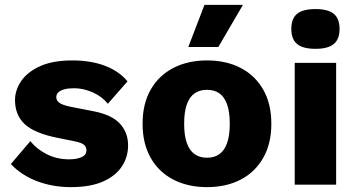

<svg xmlns="http://www.w3.org/2000/svg" viewBox="-20 -758 1460 788"><path d="M270.9 10Q196 10 131.7 -14.5Q67.5 -39 24.5 -84.8L104.6 -178.7Q129.7 -146.9 171.1 -125.5Q212.5 -104.1 263.6 -104.1Q294.8 -104.1 314.8 -113Q334.7 -121.8 334.7 -141.5Q334.7 -154.6 325 -163.5Q315.2 -172.3 285 -178.3L215.5 -192.4Q120.7 -211.4 81.2 -248.8Q41.6 -286.2 41.6 -347Q41.6 -388 66.9 -425.3Q92.1 -462.5 144.3 -486.3Q196.5 -510 277.3 -510Q353.3 -510 411.1 -487.9Q468.9 -465.8 503.4 -424.1L422.5 -332Q398.4 -362.4 360 -379.1Q321.7 -395.9 283.7 -395.9Q260 -395.9 243.5 -391.3Q227.1 -386.7 219 -378.7Q211 -370.7 211 -358.6Q211 -345.8 223.6 -336.2Q236.2 -326.7 270.3 -319.7L361.3 -301.9Q437.8 -287.6 471.8 -250.9Q505.7 -214.2 505.7 -161.7Q505.7 -113.3 479.9 -74.4Q454 -35.5 402 -12.7Q350 10 270.9 10Z M829.4 -510Q908.2 -510 967.5 -479.3Q1026.8 -448.6 1060.2 -390.4Q1093.6 -332.2 1093.6 -250Q1093.6 -168.4 1060.2 -109.9Q1026.8 -51.4 967.5 -20.7Q908.2 10 829.4 10Q751.6 10 691.8 -20.7Q632 -51.4 598.6 -109.9Q565.2 -168.4 565.2 -250Q565.2 -332.2 598.6 -390.4Q632 -448.6 691.8 -479.3Q751.6 -510 829.4 -510ZM829.4 -389.4Q800 -389.4 779 -375.1Q758 -360.8 746.9 -330Q735.8 -299.2 735.8 -250Q735.8 -201.2 746.9 -170.5Q758 -139.8 779 -125.2Q800 -110.6 829.4 -110.6Q859.4 -110.6 880.1 -125.2Q900.8 -139.8 911.9 -170.5Q923 -201.2 923 -250Q923 -299.2 911.9 -330Q900.8 -360.8 880.1 -375.1Q859.4 -389.4 829.4 -389.4ZM819.2 -738H977L876 -565H752.8Z M1359.6 -500V0H1189.6V-500ZM1274.6 -557.6Q1223 -557.6 1199.3 -577.4Q1175.6 -597.2 1175.6 -639.2Q1175.6 -681.8 1199.3 -701.3Q1223 -720.8 1274.6 -720.8Q1326.2 -720.8 1349.9 -701.3Q1373.6 -681.8 1373.6 -639.2Q1373.6 -597.2 1349.9 -577.4Q1326.2 -557.6 1274.6 -557.6Z"/></svg>

Font: Work Sans
Style: Regular
Weight: 400
Designer: Wei Huang
Foundry: Wei Huang
Version: Version 2.006; ttfautohint (v1.8.1.43-b0c9)